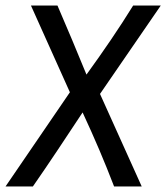

<svg xmlns="http://www.w3.org/2000/svg" viewBox="-41 -675 602 695"><path d="M258 -268C303 -171 337 -91 372 0H472L321 -335L541 -655H441C389 -571 335 -492 272 -405C238 -488 203 -572 167 -655H71L212 -341L-21 0H78C140 -89 199 -179 258 -268Z"/></svg>

Font: Ropa Sans
Style: Italic
Weight: 400
Designer: Botio Nikoltchev
Foundry: Botjo Nikoltchev
Version: Version 1.002